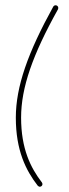

<svg xmlns="http://www.w3.org/2000/svg" viewBox="-20 -556 261 728"><path d="M131 152C136 152 141 148 141 142C141 140 140 138 139 136C96 80 60 8 60 -110C60 -224 104 -349 200 -521C200 -522 201 -524 201 -526C201 -532 196 -536 191 -536C187 -536 184 -534 182 -531C86 -357 40 -228 40 -110C40 14 78 90 123 148C125 150 128 152 131 152Z"/></svg>

Font: Mistral SingleLine Outline
Style: Regular
Weight: 300
Designer: François Chastanet, Élisa Garzelli, Anais Alves, Morgane Autin
Foundry: institut supérieur des arts et du design Toulouse / isdaT
Version: Version 1.000;Glyphs 3.3 (3337)